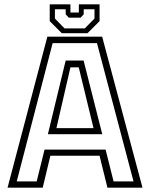

<svg xmlns="http://www.w3.org/2000/svg" viewBox="-20 -870 696 890"><path d="M15 0 199.5 -700H453.5L640.5 0H478L441.5 -148H213.5L178 0ZM57.5 -29H150L186.5 -176.5H469.5L506.5 -29H599L429.5 -670H224ZM202 -248 284.5 -589.5H367.5L454 -248ZM241.5 -276H413.5L345 -558H306.5ZM266.5 -716 210.5 -772V-850H306.5V-812H345.5V-850H441.5V-772L385.5 -716ZM279 -738.5H373L418 -784V-827H368V-803.5L353.5 -788H299L284.5 -803.5V-827H234.5V-784Z"/></svg>

Font: Tourney Thin Light
Style: Regular
Weight: 300
Version: Version 1.015